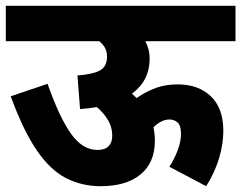

<svg xmlns="http://www.w3.org/2000/svg" viewBox="-20 -642 832 662"><path d="M0 -622H792V-500H481Q496 -472 496 -440Q496 -364 435 -319Q443 -312 451 -304Q483 -326 516.5 -338.5Q550 -351 593 -351Q664 -351 707 -310Q750 -269 750 -191Q750 -147 736 -98.5Q722 -50 691 0L564 -67Q581 -93 592.5 -123.5Q604 -154 604 -180Q604 -209 592.5 -219.5Q581 -230 564 -230Q549 -230 535 -222.5Q521 -215 509 -203Q514 -180 514 -157Q514 -81 464.5 -40.5Q415 0 327 0Q262 0 207.5 -28Q153 -56 106.5 -124Q60 -192 17 -310L144 -353Q184 -239 224 -182Q264 -125 316 -125Q342 -125 354.5 -138Q367 -151 367 -174Q367 -203 353 -227Q339 -251 314 -273Q287 -268 256 -266L247 -382Q296 -385 322.5 -398Q349 -411 349 -447Q349 -464 342 -477Q335 -490 322 -500H0Z"/></svg>

Font: Noto Sans Devanagari SemiCondensed ExtraBold
Style: Regular
Weight: 800
Width: 4
Designer: Jelle Bosma - Monotype Design Team
Foundry: Monotype Imaging Inc.
Version: Version 2.004; ttfautohint (v1.8.4.7-5d5b)